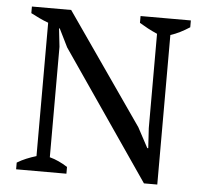

<svg xmlns="http://www.w3.org/2000/svg" viewBox="-50 -715 821 778"><g transform="rotate(5 361.0 -326.0)"><path d="M490.7 -662.6H695.3V-634.8Q675.8 -622.1 656.2 -612.3Q636.7 -602.5 617.7 -596.7V11.7H563.5L205.6 -509.8L168.9 -584H166L174.3 -509.8V-60.5Q192.9 -55.7 211.4 -47.1Q230 -38.6 247.1 -27.3V0H42.5V-27.3Q60.1 -38.1 79.6 -46.1Q99.1 -54.2 120.1 -60.5V-603Q101.1 -609.9 82.8 -618.7Q64.5 -627.4 48.8 -635.7V-662.6H208.5L521 -212.9L564.5 -131.8H568.4L563.5 -212.9V-596.7Q543.5 -605.5 525.1 -615.2Q506.8 -625 490.7 -634.8Z"/></g></svg>

Font: PT Astra Serif
Style: Regular
Weight: 400
Designer: A.Korolkova, I. Chaeva
Foundry: ParaType Ltd
Version: Version 1.002